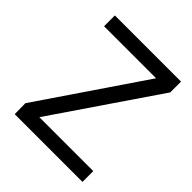

<svg xmlns="http://www.w3.org/2000/svg" viewBox="-190 -816 942 942"><g transform="rotate(45 281.0 -345.0)"><path d="M532 -75V0H62L61 -75L428 -615H67V-690H526V-615L158 -75Z"/></g></svg>

Font: Taylor Sans
Style: Regular
Weight: 400
Italic angle: -8°
Designer: Natanael Gama
Version: Version 1.001 September 8, 2015